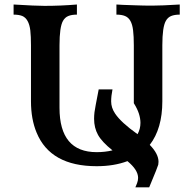

<svg xmlns="http://www.w3.org/2000/svg" viewBox="-20 -713 841 835"><path d="M628.9 101.6H568.8L576.2 83.5Q580.6 71.8 580.6 60.5Q580.6 25.9 534.2 -12.2Q475.6 9.8 400.4 9.8Q199.2 9.8 139.2 -136.2Q114.7 -194.8 114.7 -272.5V-516.1Q114.7 -555.2 111.8 -581.1Q105.5 -631.3 76.7 -643.6Q62 -649.4 39.1 -649.4V-693.4Q135.7 -687.5 173.8 -687.5Q244.1 -687.5 314.5 -693.4V-649.4Q291.5 -649.4 276.9 -643.3Q262.2 -637.2 253.9 -622.1Q238.8 -595.7 238.8 -516.1V-244.1Q238.8 -51.3 400.4 -51.3Q437 -51.3 469.2 -59.1Q423.3 -95.7 406.2 -126.5Q389.2 -157.2 389.2 -196.3Q389.2 -210.4 390.9 -224.9Q392.6 -239.3 409.2 -324.2H469.2Q463.4 -295.9 463.4 -272Q463.4 -244.6 480.5 -219.2Q505.9 -180.7 578.1 -129.4Q590.8 -151.9 590.8 -178.7Q590.8 -197.8 584 -219Q577.1 -240.2 562 -264.2V-516.1Q562 -555.2 558.8 -581.1Q555.7 -606.9 547.1 -622.1Q538.6 -637.2 523.9 -643.3Q509.3 -649.4 486.3 -649.4V-693.4Q502.9 -691.9 569.8 -689.9Q605.5 -688.5 641.1 -688.5Q681.2 -688.5 761.7 -693.4V-649.4Q738.8 -649.4 724.1 -643.3Q709.5 -637.2 701.2 -622.1Q686 -595.7 686 -516.1V-272.5Q686 -153.8 631.3 -83Q669.4 -43.9 669.4 -9.3Q669.4 -3.4 668.2 3.4Q667 10.3 628.9 101.6Z"/></svg>

Font: Kelvinch
Style: Bold
Weight: 700
Designer: Paul James Miller
Foundry: High-Logic / Made with FontCreator
Version: Version 3.501;March 28, 2021;FontCreator 13.0.0.2683 64-bit